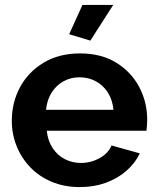

<svg xmlns="http://www.w3.org/2000/svg" viewBox="-20 -750 639 780"><path d="M28 -259Q28 -334 61.5 -396Q95 -458 157.5 -495.5Q220 -533 305 -533Q391 -533 452 -495.5Q513 -458 545.5 -396.5Q578 -335 578 -264Q578 -252 577 -239.5Q576 -227 575 -219H170Q174 -179 193.5 -149Q213 -119 243.5 -103.5Q274 -88 309 -88Q349 -88 384.5 -107.5Q420 -127 433 -159L548 -127Q529 -87 493.5 -56Q458 -25 410 -7.5Q362 10 304 10Q241 10 190 -11.5Q139 -33 103 -70.5Q67 -108 47.5 -156.5Q28 -205 28 -259ZM441 -304Q437 -344 418.5 -373.5Q400 -403 370 -419.5Q340 -436 303 -436Q267 -436 237.5 -419.5Q208 -403 189.5 -373.5Q171 -344 167 -304ZM347 -585 261 -611 315 -730H440Z"/></svg>

Font: YasnoRaleway
Style: Bold
Weight: 700
Designer: Matt McInerney, Pablo Impallari, Rodrigo Fuenzalida
Foundry: Matt McInerney, Pablo Impallari, Rodrigo Fuenzalida
Version: Version 4.026